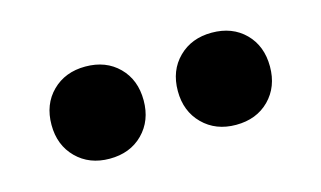

<svg xmlns="http://www.w3.org/2000/svg" viewBox="-38 -857 576 344"><g transform="rotate(-15 250.0 -685.5)"><path d="M132.8 -600.1Q95.2 -600.1 71.3 -624Q47.4 -647.9 47.4 -685.5Q47.4 -723.6 71.3 -747.3Q95.2 -771 132.8 -771Q170.9 -771 194.6 -747.3Q218.3 -723.6 218.3 -685.5Q218.3 -647.9 194.6 -624Q170.9 -600.1 132.8 -600.1ZM367.2 -600.1Q329.6 -600.1 305.7 -624Q281.7 -647.9 281.7 -685.5Q281.7 -723.6 305.7 -747.3Q329.6 -771 367.2 -771Q405.3 -771 429 -747.3Q452.6 -723.6 452.6 -685.5Q452.6 -647.9 429 -624Q405.3 -600.1 367.2 -600.1Z"/></g></svg>

Font: Schibsted Grotesk SemiBold
Style: Regular
Weight: 600
Designer: Bakken & Baeck AS, Henrik Kongsvoll
Foundry: Schibsted ASA
Version: Version 1.100;gftools[0.9.25]